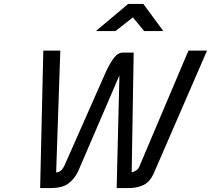

<svg xmlns="http://www.w3.org/2000/svg" viewBox="-20 -951 1067 971"><path d="M628 -931H705L806 -794H709L652 -863L564 -794H465ZM285 -695 264 -79Q275 -79 285.5 -86.5Q296 -94 306 -114L518 -593Q538 -635 558 -660.5Q578 -686 604 -685H656L646 -79Q660 -83 670.5 -90.5Q681 -98 686 -112L933 -695H1027L760 -80Q740 -32 707 -16Q674 0 634 0H570L584 -570L374 -82Q357 -48 328.5 -25Q300 -2 247 0H183L199 -695Z"/></svg>

Font: Panefresco 500wt
Style: Italic
Weight: 700
Foundry: Campivisivi & Chank Co
Version: Version 1.000